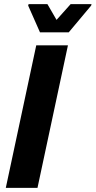

<svg xmlns="http://www.w3.org/2000/svg" viewBox="-20 -907 462 927"><path d="M8 0 155 -688H308L161 0ZM173 -751 116 -880 118 -887H209L253 -811L321 -887H422L420 -880L312 -751Z"/></svg>

Font: Saira SemiCondensed
Style: Bold Italic
Weight: 700
Width: 4
Italic angle: -12°
Designer: Hector Gatti with collaboration of the Omnibus-Type team
Foundry: Omnibus-Type
Version: Version 1.101